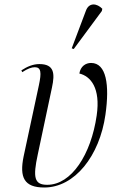

<svg xmlns="http://www.w3.org/2000/svg" viewBox="-20 -824 532 854"><path d="M308 -606 433 -775 435 -785C412 -809 376 -815 362 -776L299 -609ZM177 10C312 10 423 -130 449 -314C468 -447 453 -544 385 -544C361 -544 338 -529 333 -497C383 -485 428 -433 410 -310C385 -137 298 -2 190 -2C132 -2 126 -35 148 -137L211 -434C225 -498 221 -539 155 -539C127 -539 101 -528 75 -511L79 -503C103 -519 121 -525 135 -525C163 -525 165 -501 153 -445L85 -128C66 -35 87 10 177 10Z"/></svg>

Font: Noto Serif Display Condensed Light
Style: Italic
Weight: 300
Width: 3
Italic angle: -12°
Designer: Monotype Design Team
Foundry: Monotype Imaging Inc.
Version: Version 2.009